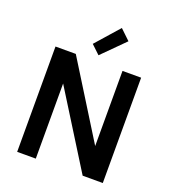

<svg xmlns="http://www.w3.org/2000/svg" viewBox="-164 -1059 1059 1182"><g transform="rotate(20 365.5 -468.5)"><path d="M85 0V-690H218L524 -198V-690H646V0H514L207 -492V0ZM295 -784 430 -937 496 -874 352 -730Z"/></g></svg>

Font: Oxanium ExtraLight SemiBold
Style: Regular
Weight: 600
Version: Version 2.000